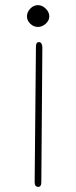

<svg xmlns="http://www.w3.org/2000/svg" viewBox="-20 -532 297 748"><path d="M85 -468Q85 -485 98 -498.5Q111 -512 128 -512Q144 -512 158 -498.5Q172 -485 172 -468Q172 -452 158 -439.5Q144 -427 128 -427Q111 -427 98 -439.5Q85 -452 85 -468ZM115 178 120 -351Q120 -368 132 -368Q138 -368 141.5 -362Q145 -356 145 -347L141 178Q141 196 129 196Q115 196 115 178Z"/></svg>

Font: Mali ExtraLight
Style: Regular
Weight: 275
Version: Version 1.000; ttfautohint (v1.6)